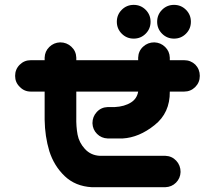

<svg xmlns="http://www.w3.org/2000/svg" viewBox="-20 -782 891 800"><path d="M466.8 -691.4Q466.8 -720.7 487.3 -741.2Q507.8 -761.7 537.1 -761.7Q566.4 -761.7 586.9 -741.2Q607.4 -720.7 607.4 -691.4Q607.4 -662.1 586.9 -641.6Q566.4 -621.1 537.1 -621.1Q507.8 -621.1 487.3 -641.6Q466.8 -662.1 466.8 -691.4ZM634.8 -691.4Q634.8 -720.7 655.3 -741.2Q675.8 -761.7 705.1 -761.7Q734.4 -761.7 754.9 -741.2Q775.4 -720.7 775.4 -691.4Q775.4 -662.1 754.9 -641.6Q734.4 -621.1 705.1 -621.1Q675.8 -621.1 655.3 -641.6Q634.8 -662.1 634.8 -691.4ZM230.5 -605.5Q257.8 -605.5 277.3 -587.4Q296.9 -569.3 297.9 -542V-531.2H555.7V-542Q556.6 -569.3 576.2 -587.4Q595.7 -605.5 623 -605.5Q649.4 -604.5 668 -586.4Q686.5 -568.4 687.5 -542V-531.2H747.1Q774.4 -531.2 793.9 -512.7Q812.5 -493.2 812.5 -465.8Q812.5 -438.5 793.5 -419.4Q774.4 -400.4 747.1 -400.4H687.5Q688.5 -311.5 624 -260.7Q559.6 -209 491.2 -205.1H428.7Q402.3 -206.1 384.3 -224.1Q366.2 -242.2 365.2 -268.6Q365.2 -295.9 383.3 -315.4Q401.4 -335 428.7 -335.9H458Q499 -337.9 526.4 -355.5Q550.8 -371.1 555.7 -400.4H297.9V-294.9Q296.9 -254.9 303.2 -221.2Q309.6 -187.5 334 -161.1Q358.4 -134.8 395.5 -132.8H668.9Q696.3 -131.8 714.4 -112.3Q732.4 -92.8 732.4 -65.4Q731.4 -39.1 713.4 -21Q695.3 -2.9 668.9 -2H362.3Q293.9 -5.9 249.5 -48.3Q205.1 -90.8 185.5 -152.3Q167 -213.9 166 -283.2V-400.4H108.4Q81.1 -400.4 62.5 -419.9Q43 -438.5 43 -465.8Q43 -493.2 62 -512.2Q81.1 -531.2 108.4 -531.2H166V-542Q167 -568.4 185.5 -586.4Q204.1 -604.5 230.5 -605.5Z"/></svg>

Font: Nico Moji
Style: Regular
Weight: 400
Version: Version 1.02